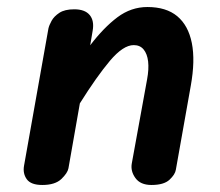

<svg xmlns="http://www.w3.org/2000/svg" viewBox="-20 -527 627 547"><path d="M100.5 0Q68 0 56.2 -16.5Q44.5 -33 48.5 -55L118 -446Q120 -455 127 -467.8Q134 -480.5 149.2 -490.5Q164.5 -500.5 191.5 -500.5Q222 -500.5 235.5 -484.2Q249 -468 244 -439.5L237 -398Q275.5 -448.5 314.5 -477.8Q353.5 -507 400 -507Q453.5 -507 485 -480.8Q516.5 -454.5 526.5 -404.5Q536.5 -354.5 523.5 -282.5L481 -43.5Q479 -30 463 -15Q447 0 411.5 0Q380 0 365.8 -19.8Q351.5 -39.5 355.5 -61.5L399 -300.5Q404.5 -330 402 -351.8Q399.5 -373.5 389.2 -386Q379 -398.5 361 -398.5Q331 -398.5 293.2 -353.8Q255.5 -309 207.5 -232.5L175 -47.5Q172.5 -34 154.8 -17Q137 0 100.5 0Z"/></svg>

Font: Edu AU VIC WA NT Pre SemiBold
Style: Regular
Weight: 600
Designer: Tina and Corey Anderson, Eben Sorkin, Mirko Velimirovic
Foundry: Google for Education
Version: Version 1.001